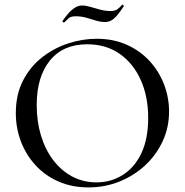

<svg xmlns="http://www.w3.org/2000/svg" viewBox="-20 -805 806 837"><path d="M366 12Q294 12 235.5 -13.5Q177 -39 135.5 -84Q94 -129 71.5 -187.5Q49 -246 49 -312Q49 -393 80.5 -454Q112 -515 164 -555.5Q216 -596 278 -616Q340 -636 401 -636Q475 -636 533.5 -609.5Q592 -583 633 -538Q674 -493 695.5 -436Q717 -379 717 -319Q717 -249 689 -189Q661 -129 612.5 -84Q564 -39 500.5 -13.5Q437 12 366 12ZM401 -10Q464 -10 515.5 -42.5Q567 -75 596.5 -137.5Q626 -200 626 -291Q626 -384 593.5 -456.5Q561 -529 501.5 -570.5Q442 -612 360 -612Q255 -612 197.5 -541Q140 -470 140 -347Q140 -276 158.5 -214.5Q177 -153 212 -107Q247 -61 295 -35.5Q343 -10 401 -10ZM462 -757Q481 -757 491.5 -764.5Q502 -772 512 -784Q514 -786 517.5 -782.5Q521 -779 519 -777Q492 -736 475 -722.5Q458 -709 439 -709Q418 -709 397.5 -715.5Q377 -722 355.5 -728Q334 -734 310 -734Q289 -734 280 -726Q271 -718 260 -707Q258 -706 254.5 -708.5Q251 -711 253 -714Q261 -726 274 -742Q287 -758 303.5 -769.5Q320 -781 338 -781Q354 -781 374 -775Q394 -769 416.5 -763Q439 -757 462 -757Z"/></svg>

Font: Cormorant Infant Light Medium
Style: Regular
Weight: 500
Version: Version 4.001